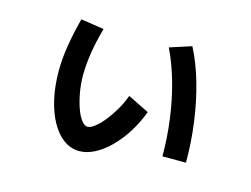

<svg xmlns="http://www.w3.org/2000/svg" viewBox="-87 -723 1173 898"><g transform="rotate(15 500.0 -274.5)"><path d="M357 31Q316 31 281.5 6Q247 -19 221.5 -64.5Q196 -110 182 -172Q168 -234 168 -307Q168 -365 178.5 -430Q189 -495 208 -567L320 -550Q302 -487 292.5 -428.5Q283 -370 283 -317Q283 -273 290.5 -232.5Q298 -192 309.5 -159.5Q321 -127 336 -108Q351 -89 365 -89Q380 -89 400.5 -105Q421 -121 443 -148.5Q465 -176 484.5 -209.5Q504 -243 517 -279L620 -228Q600 -174 570.5 -127Q541 -80 505 -44Q469 -8 431 11.5Q393 31 357 31ZM740 -46Q740 -137 728 -226Q716 -315 693 -396.5Q670 -478 637 -546L742 -580Q779 -508 803.5 -422Q828 -336 841 -241Q854 -146 854 -46Z"/></g></svg>

Font: M PLUS 1 Thin SemiBold
Style: Regular
Weight: 600
Version: Version 1.001